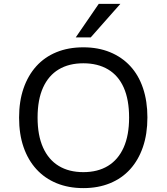

<svg xmlns="http://www.w3.org/2000/svg" viewBox="-20 -957 856 986"><path d="M408 9Q332 9 271 -16Q210 -41 167 -88Q124 -135 101 -201.5Q78 -268 78 -353Q78 -437 101 -503.5Q124 -570 166.5 -617Q209 -664 270 -689Q331 -714 408 -714Q484 -714 545 -689Q606 -664 649 -617.5Q692 -571 714.5 -504Q737 -437 737 -354Q737 -269 714 -202Q691 -135 648.5 -88Q606 -41 545 -16Q484 9 408 9ZM408 -73Q482 -73 534.5 -105Q587 -137 615 -199.5Q643 -262 643 -353Q643 -445 615.5 -507Q588 -569 535 -600.5Q482 -632 408 -632Q334 -632 281.5 -600.5Q229 -569 201 -507Q173 -445 173 -353Q173 -262 201 -199.5Q229 -137 281.5 -105Q334 -73 408 -73ZM369 -765 487 -937H598L446 -765Z"/></svg>

Font: Nunito Sans 7pt
Style: Regular
Weight: 400
Designer: Vernon Adams
Foundry: Vernon Adams
Version: Version 3.101;gftools[0.9.27]